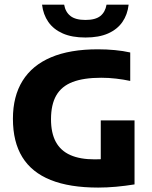

<svg xmlns="http://www.w3.org/2000/svg" viewBox="-20 -820 672 847"><path d="M413 7.5Q287 7.5 203.5 -26Q120 -59.5 78.5 -126.8Q37 -194 37 -296Q37 -395 79.5 -463.5Q122 -532 205.2 -567.2Q288.5 -602.5 411.5 -602.5Q450 -602.5 486.8 -599Q523.5 -595.5 554.5 -588.5V-463Q524 -469.5 491.8 -473.2Q459.5 -477 426.5 -477Q349 -477 300.2 -458.2Q251.5 -439.5 228.2 -399Q205 -358.5 205 -294Q205 -233.5 226.2 -194.2Q247.5 -155 290.2 -136Q333 -117 397.5 -117Q420.5 -117 446.5 -119Q472.5 -121 493 -124L424.5 -68V-289H573.5V-6.5Q533.5 0 492.2 3.8Q451 7.5 413 7.5ZM357 -654.5Q297.5 -654.5 256.8 -672.5Q216 -690.5 193.2 -723.2Q170.5 -756 165.5 -799.5H263Q268.5 -767 290.8 -749.5Q313 -732 357 -732Q401 -732 422.8 -749.5Q444.5 -767 450 -799.5H547.5Q542.5 -755.5 520 -723Q497.5 -690.5 457 -672.5Q416.5 -654.5 357 -654.5Z"/></svg>

Font: Encode Sans SC
Style: Bold
Weight: 700
Version: Version 3.002